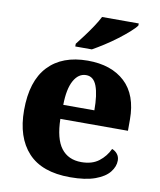

<svg xmlns="http://www.w3.org/2000/svg" viewBox="-86 -834 758 912"><g transform="rotate(10 293.0 -378.0)"><path d="M314 10Q178 10 111 -62.5Q44 -135 44 -266Q44 -407 111.5 -478.5Q179 -550 302 -550Q416 -550 481.5 -489Q547 -428 547 -309V-255H221Q223 -159 257 -114.5Q291 -70 354 -70Q406 -70 438.5 -95Q471 -120 488 -157Q504 -151 514 -138Q524 -125 524 -107Q524 -78 502.5 -51Q481 -24 434.5 -7Q388 10 314 10ZM373 -323Q373 -398 357.5 -439.5Q342 -481 306 -481Q269 -481 246.5 -440.5Q224 -400 223 -323ZM231 -619Q246 -638 265.5 -664Q285 -690 303 -717Q321 -744 332 -766H509V-756Q500 -743 477.5 -723Q455 -703 426 -681Q397 -659 366.5 -639.5Q336 -620 311 -606H231Z"/></g></svg>

Font: Noto Serif Tamil ExtraBold
Style: Regular
Weight: 800
Designer: Indian Type Foundry, Tom Grace, and the Monotype Design Team
Foundry: Monotype Imaging Inc.
Version: Version 2.004; ttfautohint (v1.8.4.7-5d5b)